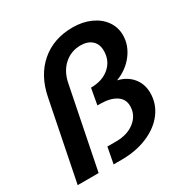

<svg xmlns="http://www.w3.org/2000/svg" viewBox="-170 -890 999 1032"><g transform="rotate(-30 329.5 -374.0)"><path d="M633 -577Q633 -515 592.5 -461.5Q552 -408 484 -382Q540 -369 572.5 -329.5Q605 -290 605 -235Q605 -168 565 -114.5Q525 -61 453.5 -30.5Q382 0 292 0H242L261 -100H315Q386 -100 431 -136Q476 -172 476 -228Q476 -271 440 -294.5Q404 -318 340 -318H325L343 -418Q414 -418 458 -456Q502 -494 502 -556Q502 -597 476.5 -620Q451 -643 407 -643Q348 -643 305 -604.5Q262 -566 249 -499L149 0H19L117 -489Q141 -611 220.5 -679.5Q300 -748 418 -748Q480 -748 529 -726Q578 -704 605.5 -665Q633 -626 633 -577Z"/></g></svg>

Font: TypoPRO Montserrat Alternates
Style: Italic
Weight: 500
Italic angle: -11.3°
Designer: Julieta Ulanovsky
Foundry: Julieta Ulanovsky
Version: Version 6.001